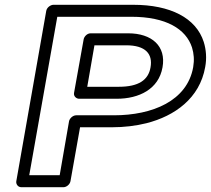

<svg xmlns="http://www.w3.org/2000/svg" viewBox="-20 -756 880 801"><path d="M455 -275H298C283 -275 270 -261 268 -250L229 -25H102L219 -686H528C673 -686 756 -635 781 -558C789 -532 791 -506 786 -476C761 -335 616 -275 455 -275ZM314 -225H446C498 -225 547 -231 591 -242C709 -272 813 -346 836 -476C843 -513 840 -549 830 -581C798 -681 691 -736 536 -736H203C192 -736 176 -726 173 -711L48 0C46 11 54 25 69 25H245C256 25 271 15 274 0ZM658 -475C674 -564 613 -617 515 -617H358C343 -617 331 -603 329 -592L289 -369C286 -354 299 -344 310 -344H467C560 -344 642 -384 658 -475ZM608 -475C599 -422 558 -394 476 -394H344L374 -567H507C587 -567 618 -531 608 -475Z"/></svg>

Font: Asimov
Style: XWidOuIt
Weight: 500
Designer: Google
Version: Version 2.000980; 2014